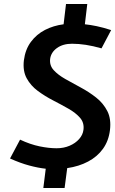

<svg xmlns="http://www.w3.org/2000/svg" viewBox="-20 -830 574 957"><path d="M196 107 208 11Q170.5 7 125.8 -5Q81 -17 30 -40L80 -134Q131 -110 177.5 -100.5Q224 -91 262 -91Q297.5 -91 326.8 -103.5Q356 -116 374.5 -137Q393 -158 396 -183Q400.5 -218 379 -242.8Q357.5 -267.5 321.5 -288Q285.5 -308.5 244.8 -329.5Q204 -350.5 168.5 -376.8Q133 -403 113 -439.8Q93 -476.5 99 -529Q106 -583.5 134 -621.2Q162 -659 204.2 -680.8Q246.5 -702.5 297 -709L309 -810H415L403 -709Q431.5 -706 462.5 -699.5Q493.5 -693 534 -680L486 -589Q443.5 -601 407.8 -606.5Q372 -612 339 -612Q294 -612 264.2 -590.8Q234.5 -569.5 230 -537Q226 -504 247.8 -480.2Q269.5 -456.5 305.8 -436Q342 -415.5 383 -393.5Q424 -371.5 459.5 -343.5Q495 -315.5 515 -276.2Q535 -237 528 -181Q521.5 -127.5 493.2 -88.2Q465 -49 419.2 -24.8Q373.5 -0.5 315 8L302 107Z"/></svg>

Font: Expletus Sans
Style: Bold Italic
Weight: 700
Italic angle: -7°
Version: Version 7.500